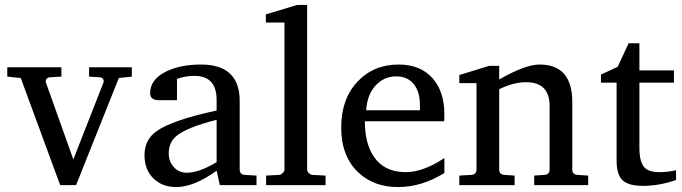

<svg xmlns="http://www.w3.org/2000/svg" viewBox="-20 -757 2790 785"><path d="M519 -443.8 465.8 -438 291 0H226.1L64.9 -438L9.8 -443.8V-481.9H231V-443.8L183.1 -440.9Q174.8 -440.4 169.9 -433.8Q165 -427.2 168 -418.9L279.8 -105L402.8 -418.9Q405.8 -426.8 401.6 -433.6Q397.5 -440.4 389.2 -440.9L344.2 -443.8V-481.9H519Z M1028.8 0H878.9L865.7 -59.1Q772.9 7.8 700.7 7.8Q644.5 7.8 608.9 -25.9Q570.8 -62 570.8 -123Q570.8 -185.5 620.1 -220.7Q683.1 -265.6 865.7 -305.2V-348.1Q865.7 -446.8 774.9 -446.8Q735.4 -446.8 703.6 -434.1V-347.2H630.9Q593.8 -347.2 593.8 -376Q593.8 -433.1 660.6 -465.3Q718.8 -493.2 801.8 -493.2Q960 -493.2 960 -344.2V-64Q960 -43.5 981 -42L1028.8 -39.1ZM865.7 -94.2V-267.1Q743.2 -236.3 700.2 -200.2Q669.9 -173.8 669.9 -129.9Q669.9 -97.2 689.5 -75.2Q710 -50.8 744.6 -50.8Q793.9 -50.8 865.7 -94.2Z M1311 0H1067.9V-39.1L1121.1 -42Q1127.9 -42.5 1135.5 -49.3Q1143.1 -56.2 1143.1 -63V-665H1066.9V-698.2L1194.8 -736.8H1235.8V-63Q1235.8 -56.2 1242.9 -49.3Q1250 -42.5 1256.8 -42L1311 -39.1Z M1796.9 -49.8Q1704.6 7.8 1606.9 7.8Q1508.8 7.8 1445.8 -51.3Q1375 -117.2 1375 -235.8Q1375 -351.6 1440.9 -422.4Q1506.8 -493.2 1609.9 -493.2Q1700.2 -493.2 1750 -435.5Q1796.9 -381.3 1796.9 -289.1Q1796.9 -270 1795.9 -261.2H1471.7Q1471.7 -172.9 1506.8 -119.1Q1549.8 -53.2 1638.7 -53.2Q1710.4 -53.2 1796.9 -110.8ZM1696.8 -306.2V-328.1Q1696.8 -380.4 1673.3 -411.1Q1647.5 -444.8 1600.1 -444.8Q1549.8 -444.8 1515.4 -407.2Q1481 -369.6 1477.1 -306.2Z M2384.8 0H2164.1V-39.1L2206.1 -42Q2227.1 -43.5 2227.1 -64V-323.2Q2227.1 -420.9 2130.9 -420.9Q2078.6 -420.9 2021 -392.1V-64Q2021 -43.5 2042 -42L2084 -39.1V0H1857.9V-39.1L1907.2 -42Q1928.2 -43.5 1928.2 -64V-417H1857.9V-450.2L1980 -487.8H2021V-432.1Q2127.9 -493.2 2186 -493.2Q2319.8 -493.2 2319.8 -339.8V-64Q2319.8 -43.5 2340.8 -42L2384.8 -39.1Z M2744.1 -21Q2675.3 2.9 2608.4 2.9Q2550.8 2.9 2525.9 -19.5Q2501 -42 2501 -100.1V-418.9H2437V-452.1L2505.4 -483.9L2550.3 -580.1H2594.2V-469.2H2735.4V-418.9H2594.2V-152.8Q2594.2 -95.7 2614.3 -73.2Q2632.3 -53.2 2674.3 -53.2Q2710.4 -53.2 2744.1 -61Z"/></svg>

Font: Ezra SIL SR
Style: Regular
Weight: 400
Designer: Development by SIL's NRSI team. OpenType tables by Ralph Hancock ( hancock@dircon.co.uk ).
Foundry: Development by SIL's NRSI team.
Version: Version 2.51; 2007